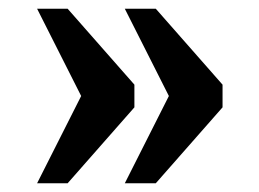

<svg xmlns="http://www.w3.org/2000/svg" viewBox="-20 -490 594 440"><path d="M266 -70 367 -270 266 -470H337L490 -296V-244L337 -70ZM65 -70 166 -270 65 -470H135L288 -296V-244L135 -70Z"/></svg>

Font: Noto Serif
Style: Bold
Weight: 700
Designer: Monotype Design Team
Foundry: Monotype Imaging Inc.
Version: Version 2.014